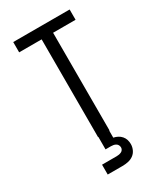

<svg xmlns="http://www.w3.org/2000/svg" viewBox="-233 -823 965 1132"><g transform="rotate(-30 250.0 -257.5)"><path d="M211 0V-665H58V-735H442V-665H289V0ZM150 220V153H250Q258 153 266 151.5Q274 150 281.5 146.5Q289 143 293.5 136Q298 129 298 121Q298 112 294 104.5Q290 97 282.5 92.5Q275 88 266.5 86.5Q258 85 250 85H213V0H287V48Q302 51 315.5 58Q329 65 339 76.5Q349 88 353.5 102.5Q358 117 358 132Q358 152 349.5 170.5Q341 189 325 200.5Q309 212 289.5 216Q270 220 250 220Z"/></g></svg>

Font: Iosevka Curly
Style: Regular
Weight: 400
Monospace: yes
Designer: Belleve Invis
Foundry: Belleve Invis
Version: Version 22.1.2; ttfautohint (v1.8.4)